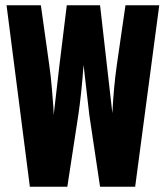

<svg xmlns="http://www.w3.org/2000/svg" viewBox="-20 -713 633 733"><path d="M459 -693H588L496 0H362L321 -274L299 -465Q291 -354 279 -274L237 0H94L5 -693H136L168 -465Q174 -424 178 -376Q182 -328 184 -301L185 -274Q196 -372 207 -465L235 -693H362L388 -465L409 -281Q414 -381 426 -465Z"/></svg>

Font: Khand Black
Style: Regular
Weight: 900
Designer: Sanchit Sawaria and Jyotish Sonowal (Devanagari), Satya Rajpurohit (Latin)
Foundry: Indian Type Foundry
Version: Version 2.000;PS 1.0;hotconv 1.0.79;makeotf.lib2.5.61930